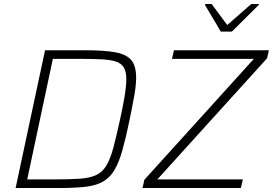

<svg xmlns="http://www.w3.org/2000/svg" viewBox="-20 -939 1363 959"><path d="M58 0 205 -688H405Q500 -688 555.5 -678Q611 -668 635.5 -639Q660 -610 660 -551Q660 -514 651 -463Q642 -412 628 -344Q609 -252 592 -191Q575 -130 553 -92Q531 -54 497 -33.5Q463 -13 410.5 -6.5Q358 0 279 0ZM116 -43H258Q332 -43 380 -46.5Q428 -50 459 -64Q490 -78 510 -110Q530 -142 545.5 -199Q561 -256 580 -344Q595 -412 603 -461Q611 -510 611 -543Q611 -580 599 -601Q587 -622 560.5 -631Q534 -640 491 -642.5Q448 -645 386 -645H244ZM692 0 701 -41 1248 -645H839L849 -688H1323L1314 -648L766 -43H1193L1183 0ZM1083 -781 1004 -914 1006 -919H1037L1115 -814L1235 -919H1273L1272 -914L1138 -781Z"/></svg>

Font: Saira Thin ExtraLight
Style: Italic
Weight: 250
Italic angle: -12°
Version: Version 1.101